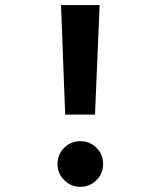

<svg xmlns="http://www.w3.org/2000/svg" viewBox="-20 -718 626 748"><path d="M233.9 -271.5 217.8 -698.2H368.2L350.1 -271.5ZM293 9.8Q255.9 9.8 230 -16.4Q204.1 -42.5 204.1 -79.1Q204.1 -116.2 230 -142.1Q255.9 -168 293 -168Q330.1 -168 356 -142.1Q381.8 -116.2 381.8 -79.1Q381.8 -42.5 356 -16.4Q330.1 9.8 293 9.8Z"/></svg>

Font: CaskaydiaMono NF
Style: Bold
Weight: 700
Designer: Aaron Bell
Foundry: Saja Typeworks
Version: Version 2111.001; ttfautohint (v1.8.4);Nerd Fonts 3.1.1